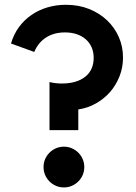

<svg xmlns="http://www.w3.org/2000/svg" viewBox="-20 -784 578 818"><path d="M190.9 -229.5V-434.5Q200.9 -431.8 214.3 -430Q227.7 -428.2 243.2 -428.2Q306.4 -428.2 342.7 -456.8Q379.1 -485.5 379.1 -537.7Q379.1 -562.7 370.2 -582.7Q361.4 -602.7 345.2 -616.8Q329.1 -630.9 306.6 -638.4Q284.1 -645.9 256.8 -645.9Q210 -645.9 176.4 -624.3Q142.7 -602.7 125.9 -562.7L26.8 -598.6Q38.2 -637.7 60.7 -668.4Q83.2 -699.1 113.9 -720.2Q144.5 -741.4 182 -752.5Q219.5 -763.6 260.9 -763.6Q315 -763.6 359.8 -745.7Q404.5 -727.7 436.6 -697Q468.6 -666.4 486.4 -625.7Q504.1 -585 504.1 -539.1Q504.1 -496.8 489.3 -459.1Q474.5 -421.4 448.9 -392Q423.2 -362.7 388.4 -343.2Q353.6 -323.6 313.6 -317.7V-229.5ZM252.3 14.5Q234.1 14.5 218.4 7.7Q202.7 0.9 190.9 -10.9Q179.1 -22.7 172.3 -38.4Q165.5 -54.1 165.5 -72.3Q165.5 -90.5 172.3 -106.1Q179.1 -121.8 190.9 -133.6Q202.7 -145.5 218.4 -152.3Q234.1 -159.1 252.3 -159.1Q270.5 -159.1 286.1 -152.3Q301.8 -145.5 313.6 -133.6Q325.5 -121.8 332.3 -106.1Q339.1 -90.5 339.1 -72.3Q339.1 -54.1 332.3 -38.4Q325.5 -22.7 313.6 -10.9Q301.8 0.9 286.1 7.7Q270.5 14.5 252.3 14.5Z"/></svg>

Font: Spartan
Style: Bold
Weight: 700
Designer: Matt Bailey, Mirko Velimirovic
Foundry: Matt Bailey
Version: Version 1.005